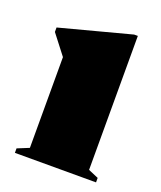

<svg xmlns="http://www.w3.org/2000/svg" viewBox="-105 -596 559 666"><g transform="rotate(20 174.0 -263.5)"><path d="M290 -527V-32.5L327.5 -16.5V0H28V-16.5L71 -34V-369Q62 -380.5 50 -396.2Q38 -412 15 -441.5V-458L276.5 -527Z"/></g></svg>

Font: Newsreader Display ExtraBold
Style: Regular
Weight: 800
Designer: Hugues Gentile
Foundry: Production Type
Version: Version 1.001